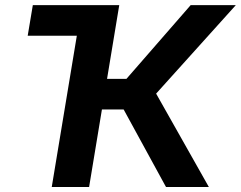

<svg xmlns="http://www.w3.org/2000/svg" viewBox="-20 -748 963 768"><path d="M379.4 -727.5 358.9 -605H90.8L111.3 -727.5ZM187 0 307.6 -727.5H457L408.2 -432.6H485.8L742.7 -727.5H923.3L604.5 -373.5L815.4 0H644L474.6 -310.1H387.7L336.4 0Z"/></svg>

Font: Inter 16pt
Style: Bold Italic
Weight: 700
Italic angle: -9.3988°
Version: Version 4.001;git-66647c0bb